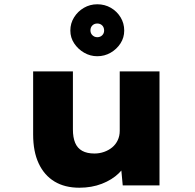

<svg xmlns="http://www.w3.org/2000/svg" viewBox="-20 -867 910 898"><path d="M351 11Q283 11 235 -18Q187 -47 161 -102.5Q135 -158 135 -238V-533H321V-262Q321 -224 331.5 -199Q342 -174 364.5 -161.5Q387 -149 422 -149Q445 -149 466.5 -156.5Q488 -164 504.5 -177.5Q521 -191 530.5 -211Q540 -231 540 -255V-533H726V0H554L544 -108L579 -120Q567 -87 535.5 -56.5Q504 -26 456.5 -7.5Q409 11 351 11ZM435 -604Q402 -604 373.5 -620.5Q345 -637 327 -664Q309 -691 309 -724Q309 -758 326.5 -786Q344 -814 372.5 -830.5Q401 -847 435 -847Q470 -847 498.5 -830.5Q527 -814 544 -786Q561 -758 561 -724Q561 -691 543.5 -664Q526 -637 497.5 -620.5Q469 -604 435 -604ZM435 -693Q449 -693 458 -702Q467 -711 467 -724Q467 -739 458 -748Q449 -757 435 -757Q421 -757 412 -748Q403 -739 403 -725Q403 -711 412.5 -702Q422 -693 435 -693Z"/></svg>

Font: Lexend Giga ExtraBold
Style: Regular
Weight: 800
Designer: Bonnie Shaver-Troup, Thomas Jockin
Foundry: Lexend
Version: Version 1.007